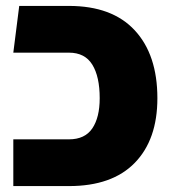

<svg xmlns="http://www.w3.org/2000/svg" viewBox="-20 -629 577 649"><path d="M25 0V-158H213Q267 -158 292 -195Q317 -232 317 -297Q317 -370 292 -410.5Q267 -451 213 -451H25L45 -609H213Q359 -609 435.5 -526.5Q512 -444 512 -297Q512 -157 435.5 -78.5Q359 0 213 0Z"/></svg>

Font: Noto Sans Hebrew Thin Black
Style: Regular
Weight: 900
Version: Version 3.001